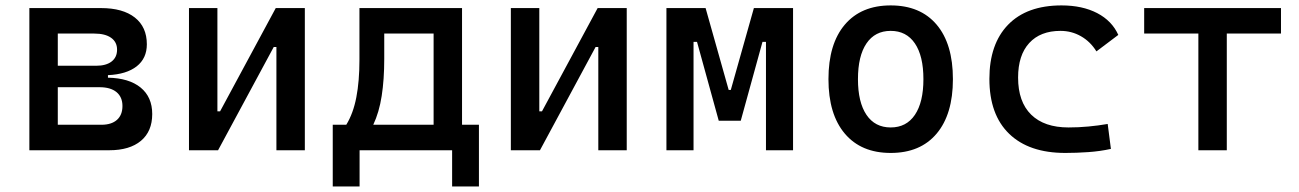

<svg xmlns="http://www.w3.org/2000/svg" viewBox="-20 -547 4728 699"><path d="M86.9 0V-517.6H347.7Q427.2 -517.6 470.9 -483.2Q514.6 -448.7 514.6 -385.7Q514.6 -334.5 477.5 -305.4Q440.4 -276.4 373 -273.4V-264.2Q449.7 -262.7 491.9 -228.3Q534.2 -193.8 534.2 -131.8Q534.2 -68.8 493.2 -34.4Q452.1 0 377.9 0ZM190.4 -92.8H349.6Q385.7 -92.8 405.8 -110.6Q425.8 -128.4 425.8 -161.1Q425.8 -193.8 404.1 -211.7Q382.3 -229.5 342.8 -229.5H190.4ZM190.4 -307.6H330.1Q366.2 -307.6 386.2 -323Q406.2 -338.4 406.2 -366.2Q406.2 -394 384.5 -409.4Q362.8 -424.8 323.2 -424.8H190.4Z M668 0V-517.6H771.5V-141.6H781.2L983.9 -517.6H1089.8V0H986.3V-376H976.6L773.9 0Z M1191.4 131.8V-92.8H1240.7Q1266.1 -134.3 1277.3 -192.9Q1288.6 -251.5 1288.6 -329.1V-517.6H1662.1V-92.8H1723.6V131.8H1626V0H1289.1V131.8ZM1558.6 -92.8V-424.8H1378.9V-332.5Q1378.9 -257.3 1369.6 -197.8Q1360.4 -138.2 1338.9 -92.8Z M1839.8 0V-517.6H1943.4V-141.6H1953.1L2155.8 -517.6H2261.7V0H2158.2V-376H2148.4L1945.8 0Z M2406.2 0V-517.6H2548.8L2632.8 -219.7H2640.6L2724.6 -517.6H2867.2V0H2768.6V-394.5H2755.9L2676.8 -107.4H2596.7L2517.6 -394.5H2504.9V0Z M3222.7 9.8Q3115.2 9.8 3055.7 -60.5Q2996.1 -130.9 2996.1 -258.8Q2996.1 -387.2 3055.7 -457.3Q3115.2 -527.3 3222.7 -527.3Q3330.6 -527.3 3389.9 -457.3Q3449.2 -387.2 3449.2 -258.8Q3449.2 -130.9 3389.9 -60.5Q3330.6 9.8 3222.7 9.8ZM3222.7 -83Q3279.8 -83 3310.8 -128.9Q3341.8 -174.8 3341.8 -258.8Q3341.8 -343.3 3310.8 -388.9Q3279.8 -434.6 3222.7 -434.6Q3165.5 -434.6 3134.5 -388.9Q3103.5 -343.3 3103.5 -258.8Q3103.5 -174.8 3134.5 -128.9Q3165.5 -83 3222.7 -83Z M3858.4 9.8Q3726.1 9.8 3654.1 -59.8Q3582 -129.4 3582 -259.8Q3582 -386.7 3650.1 -457Q3718.3 -527.3 3844.7 -527.3Q3920.4 -527.3 3974.4 -499.3Q4028.3 -471.2 4051.3 -419.9L3971.7 -359.9Q3949.7 -395.5 3915.5 -415Q3881.3 -434.6 3840.8 -434.6Q3767.6 -434.6 3727.1 -390.4Q3686.5 -346.2 3686.5 -264.6Q3686.5 -176.3 3734.1 -129.6Q3781.7 -83 3870.1 -83Q3906.2 -83 3942.4 -86.4Q3978.5 -89.8 4012.7 -95.7L4024.4 -4.9Q3984.4 3.9 3941.7 6.8Q3898.9 9.8 3858.4 9.8Z M4342.8 0V-424.8H4145.5V-517.6H4643.6V-424.8H4446.3V0Z"/></svg>

Font: CaskaydiaMono NF
Style: Regular
Weight: 400
Designer: Aaron Bell
Foundry: Saja Typeworks
Version: Version 2111.001; ttfautohint (v1.8.4);Nerd Fonts 3.1.1